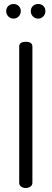

<svg xmlns="http://www.w3.org/2000/svg" viewBox="-20 -940 258 960"><path d="M11 -884Q11 -900 21.5 -910Q32 -920 48 -920Q63 -920 73.5 -910Q84 -900 84 -884Q84 -869 73.5 -858Q63 -847 48 -847Q32 -847 21.5 -858Q11 -869 11 -884ZM76 -26V-707Q76 -731 109 -731Q142 -731 142 -707V-26Q142 -14 132 -7Q122 0 109 0Q95 0 85.5 -7Q76 -14 76 -26ZM134 -884Q134 -900 144.5 -910Q155 -920 171 -920Q187 -920 197 -910Q207 -900 207 -884Q207 -869 196.5 -858Q186 -847 171 -847Q155 -847 144.5 -858Q134 -869 134 -884Z"/></svg>

Font: Terminal Dosis
Style: Regular
Weight: 400
Designer: Edgar Tolentino, Pablo Impallari, Igino Marini
Foundry: Edgar Tolentino, Pablo Impallari, Igino Marini
Version: Version 1.007